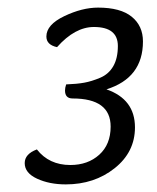

<svg xmlns="http://www.w3.org/2000/svg" viewBox="-20 -693 413 505"><path d="M154 -471Q182 -472 201.5 -475.5Q221 -479 243.5 -488.5Q266 -498 278 -519Q290 -540 290 -572Q290 -622 227 -622Q177 -622 130 -569Q102 -575 102 -597Q102 -628 149 -650.5Q196 -673 238 -673Q297 -673 326.5 -649Q356 -625 356 -584Q356 -488 260 -458Q335 -432 335 -358Q335 -293 281.5 -250.5Q228 -208 153 -208Q110 -208 77.5 -223Q45 -238 45 -264Q45 -288 77 -300Q109 -259 165 -259Q211 -259 241 -286Q271 -313 271 -360Q271 -434 171 -434Q151 -434 151 -455Q151 -462 154 -471Z"/></svg>

Font: Overlock
Style: Italic
Weight: 400
Designer: Dario Muhafara
Foundry: Dario Manuel Muhafara
Version: Version 1.001